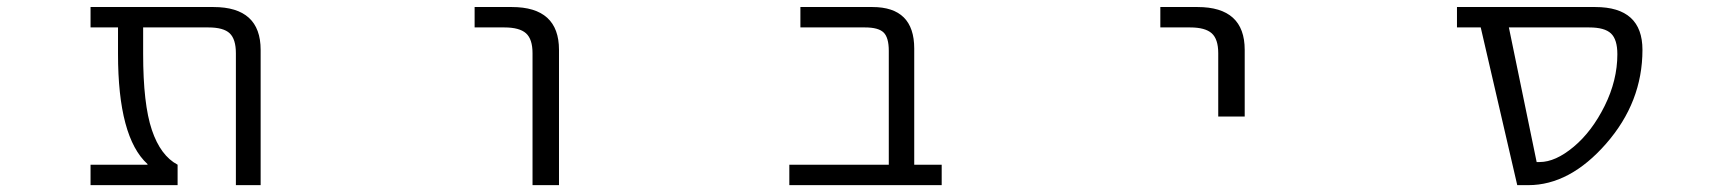

<svg xmlns="http://www.w3.org/2000/svg" viewBox="-20 -540 5040 560"><path d="M740.2 0H668V-384.8Q668 -425.8 649.9 -442.9Q631.8 -460 587.9 -460H397.5V-382.8Q397.5 -236.3 422.9 -161.1Q448.2 -85.9 498 -59.6V0H244.1V-59.6H410.2V-61.5Q324.2 -139.6 324.2 -382.8V-460H244.1V-519.5H602.5Q740.2 -519.5 740.2 -394.5Z M1364.3 -460V-519.5H1472.7Q1610.4 -519.5 1610.4 -394.5V0H1533.2V-384.8Q1533.2 -425.8 1514.2 -442.9Q1495.1 -460 1451.2 -460Z M2572.3 -391.6Q2572.3 -430.7 2557.1 -445.3Q2542 -460 2502.9 -460H2314.5V-519.5H2524.4Q2646.5 -519.5 2646.5 -398.4V-59.6H2726.6V0H2282.2V-59.6H2572.3Z M3364.3 -460V-519.5H3472.7Q3610.4 -519.5 3610.4 -394.5V-200.2H3533.2V-384.8Q3533.2 -425.8 3514.2 -442.9Q3495.1 -460 3451.2 -460Z M4770.5 -394.5Q4770.5 -242.2 4664.6 -121.1Q4558.6 0 4437.5 0H4405.3L4298.8 -460H4229.5V-519.5H4632.8Q4770.5 -519.5 4770.5 -394.5ZM4380.9 -460 4461.9 -67.4H4470.7Q4516.6 -67.4 4569.8 -111.8Q4623 -156.2 4660.2 -231Q4697.3 -305.7 4697.3 -381.8Q4697.3 -424.8 4678.7 -442.4Q4660.2 -460 4615.2 -460Z"/></svg>

Font: Gen Shin Gothic Monospace Normal
Style: Regular
Weight: 350
Designer: [Source Han Sans]
Ryoko NISHIZUKA  (kana & ideographs); Paul D. Hunt (Latin, Greek & Cyrillic); Wenlong ZHANG  (bopomofo
Version: Version 1.002.20150607